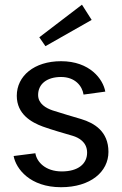

<svg xmlns="http://www.w3.org/2000/svg" viewBox="-20 -774 515 810"><path d="M366.7 -690 325.8 -754.2 145.8 -616.7 171.7 -579.2ZM37.5 -115.8C47.5 -61.7 106.7 15.8 237.5 15.8C361.7 15.8 437.5 -49.2 437.5 -133.3C437.5 -220 377.5 -255 322.5 -271.7C291.7 -280.8 237.5 -296.7 201.7 -308.3C175 -317.5 140.8 -335.8 140.8 -373.3C140.8 -420 178.3 -449.2 237.5 -449.2C296.7 -449.2 326.7 -411.7 332.5 -375L424.2 -387.5C415 -440 359.2 -515.8 237.5 -515.8C124.2 -515.8 50.8 -453.3 50.8 -370C50.8 -291.7 113.3 -257.5 160.8 -240C197.5 -226.7 250 -211.7 287.5 -200.8C311.7 -193.3 347.5 -175 347.5 -130C347.5 -82.5 309.2 -50.8 240.8 -50.8C171.7 -50.8 135 -90.8 129.2 -127.5Z"/></svg>

Font: Boon Medium
Style: Regular
Weight: 500
Designer: Sungsit Sawaiwan
Foundry: FontUni
Version: Version 2.0